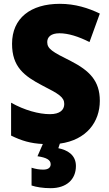

<svg xmlns="http://www.w3.org/2000/svg" viewBox="-20 -744 572 1004"><path d="M377 124C377 65 331 40 285 31L293 7C433 -12 502 -107 502 -217C502 -322 447 -375 350 -425C253 -473 227 -489 227 -524C227 -550 246 -570 291 -570C337 -570 391 -553 448 -524L502 -673C442 -702 373 -724 293 -724C140 -724 43 -649 43 -515C43 -395 105 -347 203 -296C290 -252 316 -235 316 -200C316 -169 293 -147 241 -147C183 -147 107 -168 38 -207V-35C93 -8 140 6 204 9L176 73C223 80 245 92 245 115C245 133 231 143 206 143C187 143 167 140 145 133V226C169 234 204 240 245 240C327 240 377 195 377 124Z"/></svg>

Font: Noto Sans Kannada SemiCondensed Black
Style: Regular
Weight: 900
Width: 4
Designer: Jelle Bosma - Monotype Design Team
Foundry: Monotype Imaging Inc.
Version: Version 2.005